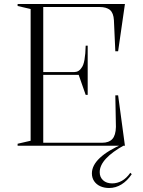

<svg xmlns="http://www.w3.org/2000/svg" viewBox="-20 -728 714 959"><path d="M68 0V-10L133 -25V-683L68 -698V-708H604L570 -472H556L549 -627Q547 -663 529.5 -678Q512 -693 477 -693H196V-368H350Q362 -368 371.5 -373.5Q381 -379 387 -389Q397 -401 402 -429.5Q407 -458 408 -500H418V-254H408L373 -354H196V-15H490Q524 -15 541 -33.5Q558 -52 559 -94L556 -252H570L604 0ZM603 -4Q541 30 509.5 64Q478 98 478 132Q478 157 495 172.5Q512 188 540 188Q566 188 589 175Q612 162 631 135L638 142Q616 175 587 193Q558 211 525 211Q500 211 480.5 202Q461 193 450 176.5Q439 160 439 138Q439 98 479 60.5Q519 23 596 -10Z"/></svg>

Font: Kalnia Light
Style: Regular
Weight: 300
Designer: Frida Medrano
Foundry: Frida Medrano
Version: Version 1.105